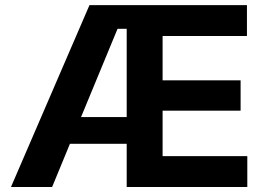

<svg xmlns="http://www.w3.org/2000/svg" viewBox="-20 -748 1062 768"><path d="M23.9 0 337.9 -727.5H967.8V-604H630.4V-426.8H942.4V-305.2H630.4V-123.5H969.2V0H486.8V-172.9H259.8L188.5 0ZM304.2 -279.8H486.8V-632.8H450.2Z"/></svg>

Font: Inter-Bold
Style: Bold
Weight: 700
Designer: Rasmus Andersson
Foundry: rsms
Version: Version 4.000;git-a52131595